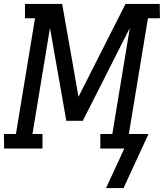

<svg xmlns="http://www.w3.org/2000/svg" viewBox="-37 -755 833 976"><path d="M502 201 595 0H473V-74H534L623 -613L384 -141H300L217 -613L128 -74H179V0H-16L-17 -74H44L141 -662H90V-735H279L362 -263L601 -735H775L776 -662H715L618 -74H718L591 201Z"/></svg>

Font: Iosevka Etoile
Style: Italic
Weight: 400
Italic angle: -9°
Designer: Belleve Invis
Foundry: Belleve Invis
Version: Version 22.1.2; ttfautohint (v1.8.4)